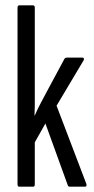

<svg xmlns="http://www.w3.org/2000/svg" viewBox="-20 -703 353 723"><path d="M52 0Q46 0 46 -9V-674Q46 -683 53 -683H104Q111 -683 111 -674V-372Q111 -353 111 -336.5Q111 -320 111 -303.5Q111 -287 110 -268H111Q122 -294 134 -316Q146 -338 159 -363L223 -482Q226 -486 231 -486H290Q299 -486 295 -476L193 -305L305 -11Q308 0 300 0H242Q237 0 235 -6L151 -238L111 -167V-9Q111 0 105 0Z"/></svg>

Font: Sofia Sans Extra Condensed
Style: Regular
Weight: 400
Designer: Botio Nikoltchev, Ani Petrova
Foundry: lettersoup
Version: Version 4.101